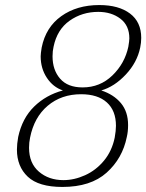

<svg xmlns="http://www.w3.org/2000/svg" viewBox="-20 -730 579 760"><path d="M47 -138Q47 -160 52 -188Q68 -262 115 -308Q162 -354 229 -372Q190 -385 165.5 -422Q141 -459 141 -507Q141 -518 145 -542Q161 -622 222.5 -666Q284 -710 373 -710Q450 -710 494.5 -676.5Q539 -643 539 -580Q539 -561 535 -542Q523 -483 478 -435Q433 -387 381 -372Q430 -356 458.5 -322Q487 -288 487 -235Q487 -209 482 -188Q465 -103 402 -46.5Q339 10 227 10Q133 10 90 -30.5Q47 -71 47 -138ZM488 -545Q492 -569 492 -578Q492 -629 456.5 -656Q421 -683 369 -683Q305 -683 255.5 -648Q206 -613 192 -545Q188 -528 188 -507Q188 -453 218 -418.5Q248 -384 307 -384Q376 -384 425 -431.5Q474 -479 488 -545ZM434 -185Q439 -213 439 -232Q439 -292 403 -324.5Q367 -357 301 -357Q223 -357 169 -311.5Q115 -266 99 -185Q95 -166 95 -145Q95 -84 134 -50.5Q173 -17 231 -17Q274 -17 317 -36.5Q360 -56 391.5 -94Q423 -132 434 -185Z"/></svg>

Font: Trirong ExtraLight
Style: Italic
Weight: 275
Italic angle: -12°
Designer: Katatrad Team
Foundry: CadsonDemak
Version: Version 1.003